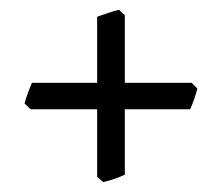

<svg xmlns="http://www.w3.org/2000/svg" viewBox="-20 -469 450 389"><path d="M232.9 -115.2Q223.1 -110.4 211.4 -106.4Q199.7 -102.5 189 -100.1L176.8 -110.8V-247.6H42L29.8 -259.3Q32.2 -269 36.4 -280.3Q40.5 -291.5 44.9 -301.3H176.8V-435.1Q186 -438 198.2 -442.4Q210.4 -446.8 221.2 -449.2L232.9 -438V-301.3H368.2L379.9 -289.6Q377.4 -279.8 373.3 -267.8Q369.1 -255.9 365.2 -247.6H232.9Z"/></svg>

Font: Gentium Plus Am
Style: Regular
Weight: 400
Designer: J. Victor Gaultney, Annie Olsen, Iska Routamaa, Becca Hirsbrunner
Foundry: SIL International
Version: Version 5.000